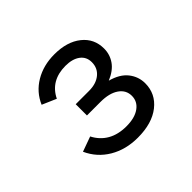

<svg xmlns="http://www.w3.org/2000/svg" viewBox="-127 -691 870 870"><g transform="rotate(-45 308.0 -255.5)"><path d="M309 12Q232.5 12 174.2 -22.5Q116 -57 88 -119L160 -145Q181 -104 218.5 -82.5Q256 -61 309 -61Q362.5 -61 393.2 -83Q424 -105 424 -141.5Q424 -178.5 392 -200.5Q360 -222.5 303.5 -222.5H217V-294.5H302.5Q348 -294.5 375.8 -317.2Q403.5 -340 403.5 -377.5Q403.5 -412 377.5 -431.2Q351.5 -450.5 307 -450.5Q260 -450.5 226.5 -431Q193 -411.5 174 -372.5L106 -402Q130.5 -459 184.2 -491Q238 -523 308 -523Q389.5 -523 438 -484.2Q486.5 -445.5 486.5 -382Q486.5 -344 465.2 -313.5Q444 -283 398.5 -264Q454 -249 480.5 -215.2Q507 -181.5 507 -139Q507 -72 453.8 -30Q400.5 12 309 12Z"/></g></svg>

Font: Overpass Mono
Style: Regular
Weight: 400
Designer: Delve Withrington, Dave Bailey
Foundry: Delve Fonts LLC
Version: Version 4.000